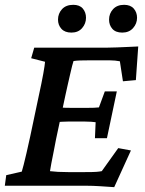

<svg xmlns="http://www.w3.org/2000/svg" viewBox="-22 -771 601 797"><path d="M452.1 5.9Q425.8 3.9 394 2Q362.3 0 336.9 0H-2L3.9 -43.9L68.4 -58.6Q71.3 -68.4 76.2 -86.9Q81.1 -105.5 87.9 -135.3Q94.7 -165 103.5 -205.1L137.7 -367.2Q151.4 -429.7 157.7 -465.3Q164.1 -501 165 -514.6L107.4 -529.3L120.1 -573.2H422.9Q440.4 -573.2 463.4 -574.2Q486.3 -575.2 509.8 -576.2Q533.2 -577.1 551.8 -578.1L542 -438.5L488.3 -433.6L475.6 -516.6Q465.8 -518.6 455.6 -519.5Q445.3 -520.5 434.6 -520.5H344.7Q326.2 -520.5 310.5 -520Q294.9 -519.5 283.2 -517.6Q281.2 -512.7 277.3 -497.1Q273.4 -481.4 268.6 -460.4Q263.7 -439.5 258.8 -417.5Q253.9 -395.5 250 -377.9L210.9 -194.3Q207 -172.9 201.2 -144Q195.3 -115.2 190.9 -91.8Q186.5 -68.4 185.5 -60.5Q202.1 -58.6 218.8 -57.6Q235.4 -56.6 260.7 -56.6H331.1Q365.2 -56.6 377.9 -57.6Q390.6 -58.6 400.4 -60.5L468.8 -156.2L521.5 -146.5ZM372.1 -197.3 375 -263.7Q369.1 -264.6 356 -265.6Q342.8 -266.6 325.2 -266.6H265.6Q250 -266.6 234.9 -265.6Q219.7 -264.6 208 -263.7L220.7 -325.2Q232.4 -324.2 247.1 -323.7Q261.7 -323.2 277.3 -323.2H336.9Q354.5 -323.2 368.2 -323.7Q381.8 -324.2 388.7 -325.2L413.1 -391.6H462.9L421.9 -197.3ZM274.4 -635.7Q247.1 -635.7 232.9 -651.4Q218.8 -667 218.8 -689.5Q218.8 -714.8 235.4 -732.9Q252 -751 282.2 -751Q308.6 -751 321.8 -735.4Q335 -719.7 335 -697.3Q335 -672.9 318.8 -654.3Q302.7 -635.7 274.4 -635.7ZM485.4 -635.7Q458 -635.7 444.3 -651.4Q430.7 -667 430.7 -689.5Q430.7 -714.8 447.3 -732.9Q463.9 -751 493.2 -751Q519.5 -751 533.2 -735.4Q546.9 -719.7 546.9 -697.3Q546.9 -672.9 530.3 -654.3Q513.7 -635.7 485.4 -635.7Z"/></svg>

Font: Crimson Pro SemiBold
Style: Italic
Weight: 600
Italic angle: -12°
Designer: Jacques Le Bailly
Foundry: Baron von Fonthausen
Version: Version 1.003